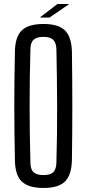

<svg xmlns="http://www.w3.org/2000/svg" viewBox="-20 -926 431 953"><path d="M196 7Q121 7 88 -25Q55 -57 54 -131Q51 -269 51 -400Q51 -531 54 -669Q55 -743 88 -775Q121 -807 196 -807Q270 -807 302.5 -775Q335 -743 337 -669Q339 -530 339 -399.5Q339 -269 337 -131Q335 -57 302.5 -25Q270 7 196 7ZM196 -57Q230 -57 244.5 -71.5Q259 -86 260 -119Q264 -260 263.5 -401.5Q263 -543 260 -681Q259 -714 244 -728.5Q229 -743 196 -743Q162 -743 146.5 -728.5Q131 -714 131 -681Q127 -543 127 -401.5Q127 -260 131 -119Q131 -86 146.5 -71.5Q162 -57 196 -57ZM180 -839V-841L265 -906H321V-904L226 -839Z"/></svg>

Font: Big Shoulders Display Medium
Style: Regular
Weight: 500
Designer: Patric King
Foundry: XO Type Co
Version: Version 1.000; ttfautohint (v1.8.2)